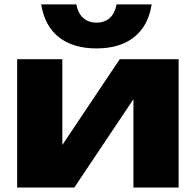

<svg xmlns="http://www.w3.org/2000/svg" viewBox="-20 -835 872 855"><path d="M56.4 0V-571.4H257.6V-111.2L214.4 -125L513.2 -571.4H775.4V0H574.2V-472.6L617.8 -458.4L311 0ZM409.6 -619.4Q305.2 -619.4 242 -669.5Q178.8 -719.6 163.4 -815.4H320Q327.4 -776 350.6 -755.1Q373.8 -734.2 409.6 -734.2Q446 -734.2 468.9 -755.1Q491.8 -776 499.2 -815.4H655.4Q640.4 -719.6 577 -669.5Q513.6 -619.4 409.6 -619.4Z"/></svg>

Font: Unbounded
Style: Regular
Weight: 400
Designer: Luke Prowse, Jean-Baptiste Morizot, Fátima Lázaro, Florian Runge
Foundry: NaN
Version: Version 1.701;gftools[0.9.28.dev5+ged2979d]